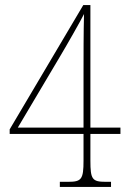

<svg xmlns="http://www.w3.org/2000/svg" viewBox="-20 -734 505 754"><path d="M215 0H416V-20H395C342 -20 335 -30 335 -103V-208H453V-233H335V-714H307L18 -226V-208H308V-103C308 -30 300 -20 248 -20H215ZM50 -233 215 -511C242 -556 300 -658 310 -679C308 -616 308 -504 308 -446V-233Z"/></svg>

Font: Noto Serif Hebrew Condensed Thin
Style: Regular
Weight: 100
Width: 3
Designer: Monotype Design Team
Foundry: Monotype Imaging Inc.
Version: Version 2.004